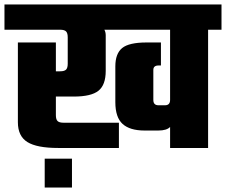

<svg xmlns="http://www.w3.org/2000/svg" viewBox="-40 -662 1011 859"><path d="M951 -642V-529H891V0H721V-94Q706 -78 668 -78H607Q541 -78 508.5 -107.5Q476 -137 476 -205V-365Q476 -422 506.5 -447Q537 -472 616 -472H680V-369H669Q646 -369 646 -349V-215Q646 -191 669 -191H698Q721 -191 721 -215V-529H427Q433 -518 433 -504V-345Q433 -282 400.5 -256Q368 -230 290 -230H210V-147Q210 -128 217.5 -120.5Q225 -113 244 -113H492V0H220Q125 0 82.5 -26.5Q40 -53 40 -115V-472H210V-343H229Q248 -343 255.5 -350.5Q263 -358 263 -377V-495Q263 -514 255.5 -521.5Q248 -529 229 -529H-20V-642ZM160 177V48H282V177Z"/></svg>

Font: Teko
Style: Bold
Weight: 700
Designer: Manushi Parikh, Jonny Pinhorn
Foundry: Indian Type Foundry
Version: Version 1.106;PS 1.0;hotconv 1.0.78;makeotf.lib2.5.61930; tt